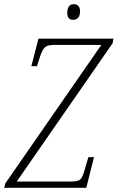

<svg xmlns="http://www.w3.org/2000/svg" viewBox="-60 -899 563 919"><path d="M-40 0 -34 -22 425 -684H202Q177 -684 164.5 -678.5Q152 -673 143.5 -657Q135 -641 125 -608L117 -582H90L124 -714H483L479 -692L20 -30H278Q313 -30 324 -40Q335 -50 344 -82L363 -147H390L353 0ZM291 -804Q262 -804 262 -837Q262 -879 294 -879Q306 -879 314.5 -871Q323 -863 323 -845Q323 -823 313.5 -813.5Q304 -804 291 -804Z"/></svg>

Font: Noto Serif ExtraCondensed ExtraLight
Style: Italic
Weight: 200
Width: 2
Italic angle: -12°
Designer: Monotype Design Team
Foundry: Monotype Imaging Inc.
Version: Version 2.014; ttfautohint (v1.8.4.7-5d5b)